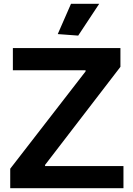

<svg xmlns="http://www.w3.org/2000/svg" viewBox="-20 -994 705 1014"><path d="M34 -103 432 -617V-623H48V-740H616V-641L218 -123V-117H632V0H34ZM285 -814 355 -974H504L393 -806Z"/></svg>

Font: Encode Sans Wide
Style: SemiBold
Weight: 600
Designer: Pablo Impallari, Andres Torresi
Foundry: Pablo Impallari, Andres Torresi
Version: Version 1.000; ttfautohint (v1.00) -l 8 -r 50 -G 200 -x 14 -